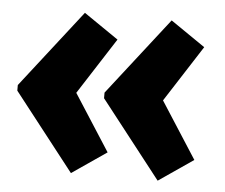

<svg xmlns="http://www.w3.org/2000/svg" viewBox="-42 -549 680 580"><g transform="rotate(5 298.5 -259.0)"><path d="M456 -16 273 -250V-267L456 -502L561 -430L451 -259L561 -88ZM193 -16 10 -250V-267L193 -502L298 -430L188 -259L298 -88Z"/></g></svg>

Font: Lexend Deca ExtraBold
Style: Regular
Weight: 800
Designer: Bonnie Shaver-Troup, Thomas Jockin
Foundry: Lexend
Version: Version 1.008; ttfautohint (v1.8.4.7-5d5b)